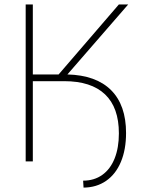

<svg xmlns="http://www.w3.org/2000/svg" viewBox="-20 -727 658 865"><path d="M127.9 0H95.7V-707H127.9V-391.6H244.1L515.6 -707H557.6L283.7 -391.6Q413.1 -388.2 480.5 -320.8Q547.9 -253.4 547.9 -127.9Q547.9 -53.2 524.7 2.2Q501.5 57.6 458.3 87.6Q415 117.7 356.4 118.2L354.5 86.9Q404.3 86.9 440.7 61Q477.1 35.2 496.3 -12.9Q515.6 -61 515.6 -126Q515.6 -242.7 453.1 -302Q390.6 -361.3 269.5 -361.3H127.9Z"/></svg>

Font: Pretendard GOV Thin
Style: Regular
Weight: 100
Designer: Base glyphs from Inter by Rasmus Andersson; Hangeul glyphs from Noto Sans CJK(Source Han Sans) by Jang Soo-young and Kan
Foundry: Kil Hyung-jin
Version: Version 1.309